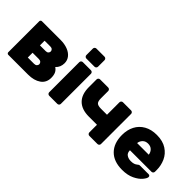

<svg xmlns="http://www.w3.org/2000/svg" viewBox="25 -1410 2100 2100"><g transform="rotate(45 1075.0 -360.0)"><path d="M58 -20V-500Q58 -508 64 -514Q70 -520 78 -520H369Q428 -520 476 -502Q524 -484 551.5 -450Q579 -416 579 -371Q579 -308 536 -269Q565 -249 577 -222Q589 -195 589 -154Q589 -80 532.5 -40Q476 0 384 0H78Q70 0 64 -6Q58 -12 58 -20ZM250 -390V-318H339Q360 -318 370.5 -329Q381 -340 381 -354Q381 -368 370.5 -379Q360 -390 339 -390ZM347 -130Q368 -130 379.5 -141Q391 -152 391 -167Q391 -182 379.5 -193Q368 -204 347 -204H250V-130Z M837 -575H711Q700 -575 692 -583Q684 -591 684 -602V-703Q684 -714 692 -722Q700 -730 711 -730H837Q848 -730 856 -722Q864 -714 864 -703V-602Q864 -591 856 -583Q848 -575 837 -575ZM837 0H711Q700 0 692 -8Q684 -16 684 -27V-493Q684 -504 692 -512Q700 -520 711 -520H837Q848 -520 856 -512Q864 -504 864 -493V-27Q864 -16 856 -8Q848 0 837 0Z M1210 -300H1305V-493Q1305 -504 1313 -512Q1321 -520 1332 -520H1458Q1469 -520 1477 -512Q1485 -504 1485 -493V-27Q1485 -16 1477 -8Q1469 0 1458 0H1332Q1321 0 1313 -8Q1305 -16 1305 -27V-145H1180Q1068 -145 1009.5 -203.5Q951 -262 951 -374V-493Q951 -504 959 -512Q967 -520 978 -520H1104Q1115 -520 1123 -512Q1131 -504 1131 -493V-379Q1131 -334 1148 -317Q1165 -300 1210 -300Z M1847 -125Q1875 -125 1893 -131Q1911 -137 1924 -148Q1935 -157 1940 -159.5Q1945 -162 1957 -162H2087Q2097 -162 2103 -156Q2109 -150 2109 -140Q2109 -120 2079 -83.5Q2049 -47 1990 -18.5Q1931 10 1847 10Q1718 10 1647.5 -61.5Q1577 -133 1577 -260Q1577 -339 1608.5 -400Q1640 -461 1701 -495.5Q1762 -530 1847 -530Q1940 -530 2000.5 -490.5Q2061 -451 2089 -388.5Q2117 -326 2117 -258V-230Q2117 -219 2109 -211Q2101 -203 2090 -203H1757Q1757 -161 1784 -143Q1811 -125 1847 -125ZM1937 -314Q1933 -348 1909.5 -371.5Q1886 -395 1847 -395Q1808 -395 1784.5 -371.5Q1761 -348 1757 -314Z"/></g></svg>

Font: Rubik
Style: Regular
Weight: 700
Designer: Hubert & Fischer
Foundry: Hubert & Fischer
Version: Version 1.100